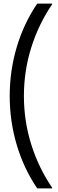

<svg xmlns="http://www.w3.org/2000/svg" viewBox="-20 -888 321 1068"><path d="M187 160Q112 49 73 -82.5Q34 -214 34 -354Q34 -494 73 -625.5Q112 -757 187 -868H270V-864Q195 -754 154 -624Q113 -494 113 -354Q113 -214 154 -84Q195 46 270 156V160H187Z"/></svg>

Font: Encode Sans Compressed
Style: Medium
Weight: 500
Designer: Pablo Impallari, Andres Torresi
Foundry: Pablo Impallari, Andres Torresi
Version: Version 1.000; ttfautohint (v1.00) -l 8 -r 50 -G 200 -x 14 -